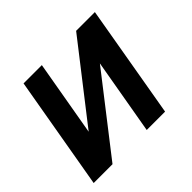

<svg xmlns="http://www.w3.org/2000/svg" viewBox="-129 -686 845 845"><g transform="rotate(-45 293.5 -264.0)"><path d="M434.1 -528.3H550.8L459.5 0H345.2L406.7 -353L132.3 0H15.1L106.9 -528.3H220.7L159.2 -175.3Z"/></g></svg>

Font: Roboto Mono Medium
Style: Italic
Weight: 500
Designer: Google
Version: Version 2.000985; 2015; ttfautohint (v1.3)